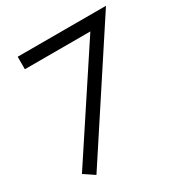

<svg xmlns="http://www.w3.org/2000/svg" viewBox="-160 -788 879 924"><g transform="rotate(-30 279.0 -326.0)"><path d="M66.9 -597.2V-666.5H557.6L110.8 15.6L52.7 -23.4L430.7 -597.2Z"/></g></svg>

Font: NMS Futura Pro Book
Style: Regular
Weight: 400
Designer: Blend3rman
Version: Version 0.1